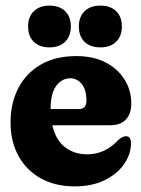

<svg xmlns="http://www.w3.org/2000/svg" viewBox="-20 -653 503 683"><path d="M447 -285Q447 -247.5 427.5 -227.5Q408 -207.5 372.5 -207.5H166Q178 -155.5 210.8 -129.8Q243.5 -104 290.5 -104Q322.5 -104 350.5 -117.2Q378.5 -130.5 397.5 -152Q415.5 -168.5 427.5 -168.5Q446.5 -168.5 446 -141.5Q445 -102 420.2 -67.5Q395.5 -33 351 -11.5Q306.5 10 245.5 10Q176.5 10 125.2 -18.5Q74 -47 45.8 -98.2Q17.5 -149.5 17.5 -217.5Q17.5 -285 44.5 -338.2Q71.5 -391.5 123.8 -422.5Q176 -453.5 252 -453.5Q312 -453.5 355.8 -430.8Q399.5 -408 423.2 -369.8Q447 -331.5 447 -285ZM230 -374.5Q200 -374.5 180 -347.5Q160 -320.5 160 -265.5V-265H259Q287.5 -265 287.5 -294Q287.5 -334 270.8 -354.2Q254 -374.5 230 -374.5ZM156 -484.5Q121 -484.5 100.5 -504Q80 -523.5 80 -559Q80 -593.5 100.5 -613.2Q121 -633 156 -633Q191.5 -633 211.8 -613.2Q232 -593.5 232 -559Q232 -524.5 211.8 -504.5Q191.5 -484.5 156 -484.5ZM337 -484.5Q301.5 -484.5 281 -504Q260.5 -523.5 260.5 -559Q260.5 -593.5 281 -613.2Q301.5 -633 337 -633Q373 -633 393.2 -613.2Q413.5 -593.5 413.5 -559Q413.5 -524.5 393.2 -504.5Q373 -484.5 337 -484.5Z"/></svg>

Font: Fraunces 144pt SuperSoft
Style: Bold
Weight: 700
Version: Version 1.000;[b76b70a41]